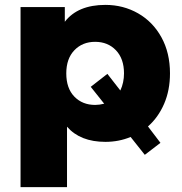

<svg xmlns="http://www.w3.org/2000/svg" viewBox="-20 -571 744 785"><path d="M585 -54 636 13 572 62 514 -11Q466 9 411 9Q308 9 254 -53V194H64V-542H245V-482Q298 -551 411 -551Q484 -551 544.5 -516.5Q605 -482 640 -418.5Q675 -355 675 -271Q675 -202 651 -146.5Q627 -91 585 -54ZM406 -147 351 -216 419 -269 472 -201Q487 -233 487 -271Q487 -331 454 -365.5Q421 -400 369 -400Q317 -400 284 -365.5Q251 -331 251 -271Q251 -210 284 -176Q317 -142 369 -142Q386 -142 406 -147Z"/></svg>

Font: Montserrat Alternates ExtraBold
Style: Regular
Weight: 800
Designer: Julieta Ulanovsky
Foundry: Julieta Ulanovsky
Version: Version 7.200